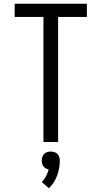

<svg xmlns="http://www.w3.org/2000/svg" viewBox="-20 -755 540 1021"><path d="M211 0V-665H58V-735H442V-665H289V0ZM240 246 202 213Q216 199 225 181.5Q234 164 239 146Q231 145 223.5 140.5Q216 136 211 129.5Q206 123 204 115Q202 107 202 99Q202 89 205 79.5Q208 70 214.5 63.5Q221 57 230.5 54Q240 51 250 51Q260 51 269.5 54Q279 57 285.5 63.5Q292 70 295 79.5Q298 89 298 99Q298 119 294.5 139Q291 159 284 178Q277 197 266 214.5Q255 232 240 246Z"/></svg>

Font: Iosevka srxl
Style: Regular
Weight: 400
Monospace: yes
Designer: Belleve Invis
Foundry: Belleve Invis
Version: Version 33.0.1; ttfautohint (v1.8.3)